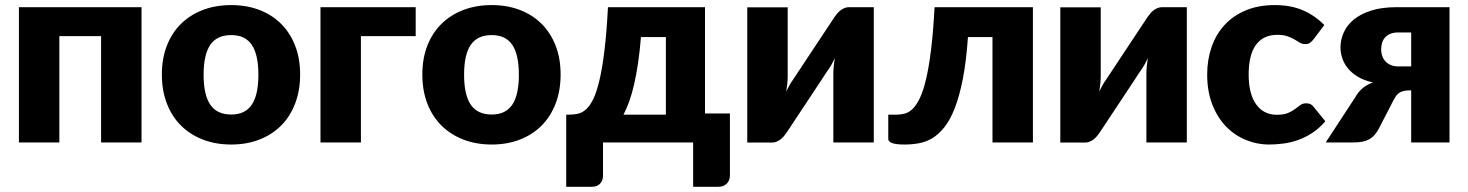

<svg xmlns="http://www.w3.org/2000/svg" viewBox="-20 -546 5629 736"><path d="M522.5 0H367.5V-407.5H207.5V0H52.5V-518.5H522.5Z M866.5 -107Q920 -107 945.2 -144.8Q970.5 -182.5 970.5 -259.5Q970.5 -336.5 945.2 -374Q920 -411.5 866.5 -411.5Q811.5 -411.5 786 -374Q760.5 -336.5 760.5 -259.5Q760.5 -182.5 786 -144.8Q811.5 -107 866.5 -107ZM866.5 -526.5Q925.5 -526.5 974 -508Q1022.5 -489.5 1057.2 -455Q1092 -420.5 1111.2 -371.2Q1130.5 -322 1130.5 -260.5Q1130.5 -198.5 1111.2 -148.8Q1092 -99 1057.2 -64.2Q1022.5 -29.5 974 -10.8Q925.5 8 866.5 8Q807 8 758.2 -10.8Q709.5 -29.5 674.2 -64.2Q639 -99 619.8 -148.8Q600.5 -198.5 600.5 -260.5Q600.5 -322 619.8 -371.2Q639 -420.5 674.2 -455Q709.5 -489.5 758.2 -508Q807 -526.5 866.5 -526.5Z M1573.5 -407.5H1363.5V0H1208.5V-518.5H1573.5Z M1865 -107Q1918.5 -107 1943.8 -144.8Q1969 -182.5 1969 -259.5Q1969 -336.5 1943.8 -374Q1918.5 -411.5 1865 -411.5Q1810 -411.5 1784.5 -374Q1759 -336.5 1759 -259.5Q1759 -182.5 1784.5 -144.8Q1810 -107 1865 -107ZM1865 -526.5Q1924 -526.5 1972.5 -508Q2021 -489.5 2055.8 -455Q2090.5 -420.5 2109.8 -371.2Q2129 -322 2129 -260.5Q2129 -198.5 2109.8 -148.8Q2090.5 -99 2055.8 -64.2Q2021 -29.5 1972.5 -10.8Q1924 8 1865 8Q1805.5 8 1756.8 -10.8Q1708 -29.5 1672.8 -64.2Q1637.5 -99 1618.2 -148.8Q1599 -198.5 1599 -260.5Q1599 -322 1618.2 -371.2Q1637.5 -420.5 1672.8 -455Q1708 -489.5 1756.8 -508Q1805.5 -526.5 1865 -526.5Z M2778 -111V126Q2778 146 2765.8 158Q2753.5 170 2734.5 170H2637V0H2291.5V128Q2291.5 136 2289 143.5Q2286.5 151 2281.2 157Q2276 163 2268 166.5Q2260 170 2249 170H2150.5V-106.5H2163Q2180 -106.5 2196.2 -110.2Q2212.5 -114 2227.2 -127.5Q2242 -141 2254.8 -167.5Q2267.5 -194 2278.2 -239.8Q2289 -285.5 2297.2 -353.8Q2305.5 -422 2310.5 -518.5H2682.5V-111ZM2532.5 -106.5V-404H2437Q2432.5 -349 2425.8 -303.5Q2419 -258 2410.5 -221.5Q2402 -185 2391.8 -156.5Q2381.5 -128 2370 -106.5Z M3329.5 -518.5V0H3174.5V-264Q3174.5 -277 3176 -292.2Q3177.5 -307.5 3180 -323.5Q3168 -296.5 3154.5 -278Q3153.5 -277 3146.2 -266Q3139 -255 3127.8 -237.8Q3116.5 -220.5 3102.2 -199Q3088 -177.5 3073 -155Q3038 -102.5 2994.5 -36.5Q2990 -30 2984.2 -23.2Q2978.5 -16.5 2971.5 -11.2Q2964.5 -6 2956.5 -2.8Q2948.5 0.5 2939.5 0.5H2844.5V-518H2999.5V-254Q2999.5 -241.5 2998 -226Q2996.5 -210.5 2994 -194.5Q3006 -221.5 3019.5 -240Q3020 -241 3027.5 -252Q3035 -263 3046.2 -280.2Q3057.5 -297.5 3071.8 -319Q3086 -340.5 3101 -363Q3136 -415.5 3179.5 -481.5Q3184 -488 3189.8 -494.8Q3195.5 -501.5 3202.5 -506.8Q3209.5 -512 3217.5 -515.2Q3225.5 -518.5 3234.5 -518.5Z M3939.5 0H3784.5V-404H3690.5Q3684 -311 3671 -244.5Q3658 -178 3640.2 -132.2Q3622.5 -86.5 3600.5 -58.8Q3578.5 -31 3553.8 -16.2Q3529 -1.5 3502.2 3.2Q3475.5 8 3448 8Q3413.5 8 3399.2 2.2Q3385 -3.5 3385 -13.5V-106.5H3417.5Q3433.5 -106.5 3449 -110.8Q3464.5 -115 3479 -129.2Q3493.5 -143.5 3506.5 -170.8Q3519.5 -198 3530.2 -243.8Q3541 -289.5 3549.2 -356.8Q3557.5 -424 3562.5 -518.5H3939.5Z M4529.5 -518.5V0H4374.5V-264Q4374.5 -277 4376 -292.2Q4377.5 -307.5 4380 -323.5Q4368 -296.5 4354.5 -278Q4353.5 -277 4346.2 -266Q4339 -255 4327.8 -237.8Q4316.5 -220.5 4302.2 -199Q4288 -177.5 4273 -155Q4238 -102.5 4194.5 -36.5Q4190 -30 4184.2 -23.2Q4178.5 -16.5 4171.5 -11.2Q4164.5 -6 4156.5 -2.8Q4148.5 0.5 4139.5 0.5H4044.5V-518H4199.5V-254Q4199.5 -241.5 4198 -226Q4196.5 -210.5 4194 -194.5Q4206 -221.5 4219.5 -240Q4220 -241 4227.5 -252Q4235 -263 4246.2 -280.2Q4257.5 -297.5 4271.8 -319Q4286 -340.5 4301 -363Q4336 -415.5 4379.5 -481.5Q4384 -488 4389.8 -494.8Q4395.5 -501.5 4402.5 -506.8Q4409.5 -512 4417.5 -515.2Q4425.5 -518.5 4434.5 -518.5Z M5015.5 -395.5Q5008.5 -387 5002 -382Q4995.5 -377 4983.5 -377Q4972 -377 4962.8 -382.5Q4953.5 -388 4942 -394.8Q4930.5 -401.5 4915 -407Q4899.5 -412.5 4876.5 -412.5Q4848 -412.5 4827.2 -402Q4806.5 -391.5 4793 -372Q4779.5 -352.5 4773 -324.2Q4766.5 -296 4766.5 -260.5Q4766.5 -186 4795.2 -146Q4824 -106 4874.5 -106Q4901.5 -106 4917.2 -112.8Q4933 -119.5 4944 -127.8Q4955 -136 4964.2 -143Q4973.5 -150 4987.5 -150Q5006 -150 5015.5 -136.5L5060.5 -81Q5036.5 -53.5 5010 -36.2Q4983.5 -19 4955.8 -9.2Q4928 0.5 4900 4.2Q4872 8 4845.5 8Q4798 8 4754.8 -10Q4711.5 -28 4678.8 -62.2Q4646 -96.5 4626.8 -146.5Q4607.5 -196.5 4607.5 -260.5Q4607.5 -316.5 4624.2 -365.2Q4641 -414 4673.8 -449.8Q4706.5 -485.5 4754.8 -506Q4803 -526.5 4866.5 -526.5Q4927.5 -526.5 4973.5 -507Q5019.5 -487.5 5056.5 -450Z M5536.5 -518.5V0H5389.5V-199.5H5384Q5368 -199.5 5357.8 -196.5Q5347.5 -193.5 5340.8 -188Q5334 -182.5 5329.5 -175.2Q5325 -168 5320.5 -159.5L5264.5 -51Q5257 -38 5249 -28.5Q5241 -19 5230 -12.8Q5219 -6.5 5204.2 -3.2Q5189.5 0 5169 0H5062L5175 -173Q5187.5 -195 5204 -208.5Q5220.5 -222 5243 -230Q5208.5 -237.5 5184.8 -252Q5161 -266.5 5146.2 -285Q5131.5 -303.5 5125 -324Q5118.5 -344.5 5118.5 -363.5Q5118.5 -393.5 5130.8 -421.2Q5143 -449 5169.2 -470.8Q5195.5 -492.5 5236.2 -505.5Q5277 -518.5 5334.5 -518.5ZM5389.5 -291.5V-421.5H5339Q5320.5 -421.5 5308 -415.8Q5295.5 -410 5288 -400.8Q5280.5 -391.5 5277.5 -380Q5274.5 -368.5 5274.5 -357.5Q5274.5 -327 5292.5 -309.2Q5310.5 -291.5 5339 -291.5Z"/></svg>

Font: Lato
Style: Regular
Weight: 900
Designer: Lukasz Dziedzic with Adam Twardoch and Botio Nikoltchev
Foundry: tyPoland Lukasz Dziedzic
Version: Version 2.010; 2014-09-01; http://www.latofonts.com/; ttfaut